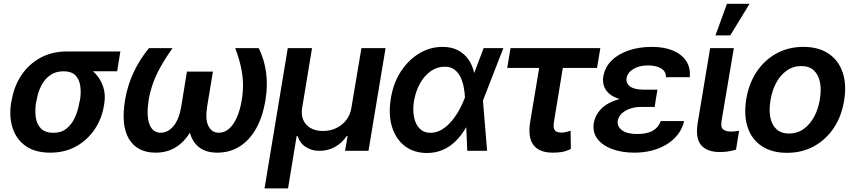

<svg xmlns="http://www.w3.org/2000/svg" viewBox="-20 -802 4534 1021"><path d="M39.6 -258.8 42.5 -269.5Q54.7 -343.3 93.5 -401.6Q132.3 -460 193.8 -494.1Q255.4 -528.3 335 -528.3Q346.7 -523.4 356 -509.5Q365.2 -495.6 379.4 -480.5Q393.6 -465.3 420.4 -456.1Q458 -441.4 486.8 -411.1Q515.6 -380.9 529.1 -339.4Q542.5 -297.9 534.2 -249L532.2 -238.3Q521.5 -170.9 483.4 -114.3Q445.3 -57.6 385.3 -23.9Q325.2 9.8 247.1 9.8Q167 9.8 116.7 -25.6Q66.4 -61 46.9 -121.8Q27.3 -182.6 39.6 -258.8ZM174.8 -269.5 171.9 -258.8Q165 -214.4 170.4 -177.2Q175.8 -140.1 198.5 -117.9Q221.2 -95.7 264.6 -95.7Q305.2 -95.7 333.3 -117.9Q361.3 -140.1 378.4 -177.2Q395.5 -214.4 402.3 -258.8L405.3 -269.5Q412.1 -311 406.7 -345.9Q401.4 -380.9 380.4 -401.9Q359.4 -422.9 317.9 -422.9Q275.9 -422.9 246.3 -401.9Q216.8 -380.9 199.2 -345.9Q181.6 -311 174.8 -269.5ZM620.1 -528.3 603 -422.9H317.9L335 -528.3Z M772 -545.9H897.5Q857.9 -490.2 832.3 -443.6Q806.6 -397 792.2 -355Q777.8 -313 770.5 -270.5Q757.8 -188.5 774.4 -142.3Q791 -96.2 835 -96.2Q873.5 -96.2 903.3 -132.6Q933.1 -168.9 944.3 -238.3L974.1 -421.4H1070.3L1041.5 -248Q1028.3 -168.5 997.6 -110.6Q966.8 -52.7 918.9 -21.5Q871.1 9.8 807.6 9.8Q710.4 9.8 666.3 -62.3Q622.1 -134.3 645.5 -272.9Q658.2 -347.7 690.2 -416.5Q722.2 -485.4 772 -545.9ZM1231 -545.9H1356Q1385.7 -485.4 1395 -416.5Q1404.3 -347.7 1392.1 -272.9Q1377.4 -180.7 1341.6 -117.7Q1305.7 -54.7 1253.4 -22.5Q1201.2 9.8 1135.7 9.8Q1072.8 9.8 1035.4 -21.5Q998 -52.7 986.6 -110.6Q975.1 -168.5 988.3 -248L1016.6 -421.4H1112.3L1082 -238.3Q1070.3 -168.9 1087.9 -132.6Q1105.5 -96.2 1143.6 -96.2Q1173.3 -96.2 1197.5 -116.9Q1221.7 -137.7 1239.3 -177Q1256.8 -216.3 1265.6 -270.5Q1272.9 -313 1272.2 -355Q1271.5 -397 1261.7 -443.6Q1252 -490.2 1231 -545.9Z M1386.7 199.7 1510.3 -545.9H1639.2L1586.9 -229Q1580.6 -192.4 1592.5 -164.6Q1604.5 -136.7 1631.6 -121.1Q1658.7 -105.5 1697.3 -105.5Q1736.8 -105.5 1768.8 -121.1Q1800.8 -136.7 1822 -164.6Q1843.3 -192.4 1848.6 -229L1901.9 -545.9H2030.3L1939.5 0H1814.9L1828.6 -78.6H1823.7Q1798.8 -41 1760.5 -20.3Q1722.2 0.5 1679.7 0Q1637.7 0.5 1606 -20.3Q1574.2 -41 1562.5 -78.6H1557.6L1511.7 199.7Z M2248.5 11.7Q2178.7 10.7 2131.1 -26.6Q2083.5 -64 2064 -129.4Q2044.4 -194.8 2058.6 -279.8Q2071.8 -360.8 2111.8 -422.1Q2151.9 -483.4 2209.5 -518.1Q2267.1 -552.7 2333 -552.7Q2380.9 -552.7 2415 -534.9Q2449.2 -517.1 2470.9 -486.1Q2492.7 -455.1 2501.5 -414.1L2543.9 -417.5L2547.9 -270.5L2570.3 0H2464.8L2452.6 -282.2Q2451.7 -307.1 2446.5 -335.7Q2441.4 -364.3 2429.9 -389.6Q2418.5 -415 2397.7 -431.2Q2377 -447.3 2344.2 -447.3Q2304.7 -447.3 2271 -423.8Q2237.3 -400.4 2214.1 -359.4Q2190.9 -318.4 2181.6 -265.6Q2173.8 -216.8 2181.9 -178.2Q2189.9 -139.6 2212.2 -117.7Q2234.4 -95.7 2268.6 -95.7Q2301.8 -95.7 2330.6 -113.5Q2359.4 -131.3 2382.6 -159.4Q2405.8 -187.5 2422.6 -218.5Q2439.5 -249.5 2449.2 -275.4L2551.8 -545.9H2656.7L2549.8 -271.5L2497.1 -128.9L2458.5 -124.5Q2435.5 -84.5 2405 -53.5Q2374.5 -22.5 2335.4 -5.4Q2296.4 11.7 2248.5 11.7Z M3172.4 -545.9 3154.8 -440.9H2677.2L2694.8 -545.9ZM2864.7 -545.9H2990.2L2925.8 -154.3Q2921.9 -129.9 2926.3 -117.7Q2930.7 -105.5 2941.4 -101.3Q2952.1 -97.2 2965.3 -96.7Q2980.5 -97.2 2991.7 -100.3Q3002.9 -103.5 3014.2 -106.9L3015.6 -9.8Q2990.7 2.4 2968.5 6.1Q2946.3 9.8 2918.9 9.8Q2848.6 9.8 2817.1 -30.5Q2785.6 -70.8 2799.8 -156.7Z M3371.6 -285.2H3469.2L3461.4 -233.4H3388.2Q3357.9 -233.4 3331.5 -224.6Q3305.2 -215.8 3287.4 -199.5Q3269.5 -183.1 3265.1 -159.7Q3260.7 -129.9 3287.4 -109.6Q3314 -89.4 3367.7 -89.4Q3420.9 -89.4 3451.2 -106.7Q3481.4 -124 3493.7 -158.2H3618.2Q3608.4 -117.7 3584 -86.4Q3559.6 -55.2 3524.2 -33.7Q3488.8 -12.2 3445.3 -1.2Q3401.9 9.8 3354 9.8Q3285.6 9.8 3233.9 -9.8Q3182.1 -29.3 3156 -64.9Q3129.9 -100.6 3137.7 -148.4Q3143.6 -183.6 3169.2 -214.8Q3194.8 -246.1 3244.4 -265.6Q3293.9 -285.2 3371.6 -285.2ZM3465.8 -263.7H3368.7Q3313 -263.7 3276.1 -274.9Q3239.3 -286.1 3218.5 -304.9Q3197.8 -323.7 3190.9 -346.9Q3184.1 -370.1 3188 -394Q3196.8 -444.8 3232.2 -480Q3267.6 -515.1 3323.2 -533.9Q3378.9 -552.7 3447.3 -552.7Q3510.7 -552.7 3557.4 -533.7Q3604 -514.6 3628.4 -478.5Q3652.8 -442.4 3647.9 -391.6H3521.5Q3522 -421.9 3496.3 -437.7Q3470.7 -453.6 3425.8 -454.1Q3377 -453.6 3346.7 -434.3Q3316.4 -415 3312 -386.2Q3307.6 -358.9 3330.8 -342Q3354 -325.2 3402.8 -325.2H3476.1Z M3756.3 -545.9H3882.3L3816.9 -158.7Q3811.5 -124.5 3825.9 -113.5Q3840.3 -102.5 3866.7 -102.5Q3879.4 -102.5 3890.6 -104Q3901.9 -105.5 3910.2 -106.4L3894 -6.3Q3876.5 -1 3854.5 2.9Q3832.5 6.8 3807.1 6.3Q3742.7 6.8 3710 -28.6Q3677.2 -64 3689.9 -147ZM3784.7 -613.8 3845.7 -781.7H3965.8L3863.3 -613.8Z M4165.5 10.7Q4084.5 10.7 4031 -24.9Q3977.5 -60.5 3956.1 -124.5Q3934.6 -188.5 3948.2 -273.9Q3961.9 -357.9 4003.7 -420.4Q4045.4 -482.9 4109.1 -517.8Q4172.9 -552.7 4252 -552.7Q4332.5 -552.7 4385.7 -517.1Q4439 -481.4 4460.9 -417.2Q4482.9 -353 4468.8 -267.6Q4455.6 -184.1 4413.6 -121.3Q4371.6 -58.6 4307.9 -23.9Q4244.1 10.7 4165.5 10.7ZM4175.8 -91.8Q4220.7 -92.3 4254.4 -116.7Q4288.1 -141.1 4310.1 -182.4Q4332 -223.6 4339.8 -274.4Q4348.1 -323.7 4340.6 -363.5Q4333 -403.3 4308.6 -427Q4284.2 -450.7 4241.2 -450.7Q4196.8 -450.7 4162.6 -426Q4128.4 -401.4 4106.7 -360.1Q4085 -318.8 4077.1 -267.6Q4068.8 -218.8 4076.2 -179Q4083.5 -139.2 4108.2 -115.7Q4132.8 -92.3 4175.8 -91.8Z"/></svg>

Font: Inter Tight SemiBold
Style: Italic
Weight: 600
Italic angle: -9.39999°
Designer: Rasmus Andersson
Foundry: rsms
Version: Version 3.004